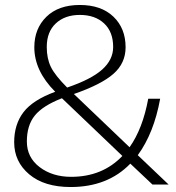

<svg xmlns="http://www.w3.org/2000/svg" viewBox="-20 -742 706 772"><path d="M593 0 504 -84Q413 10 264 10Q158 10 97.5 -41Q37 -92 37 -170Q37 -242 74.5 -291Q112 -340 202 -373Q118 -457 118 -552Q118 -627 166.5 -674.5Q215 -722 301 -722Q387 -722 436 -675Q485 -628 485 -552Q485 -488 436 -445Q387 -402 277 -364L501 -150Q554 -225 576 -345H624Q599 -207 534 -118L658 0ZM266 -31Q392 -31 472 -115L229 -347Q152 -317 120 -277.5Q88 -238 88 -173Q88 -109 139.5 -70Q191 -31 266 -31ZM168 -553Q168 -507 184.5 -473Q201 -439 250 -390Q347 -423 391 -462.5Q435 -502 435 -553Q435 -614 398.5 -648Q362 -682 301 -682Q241 -682 204.5 -648Q168 -614 168 -553Z"/></svg>

Font: Creato Display Light
Style: Regular
Weight: 300
Version: Version 1.000